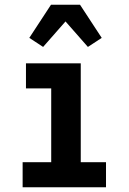

<svg xmlns="http://www.w3.org/2000/svg" viewBox="-20 -786 540 806"><path d="M75 0V-105H195V-415H89V-520H319V-105H425V0ZM349 -589 255 -696 161 -589 103 -627 194 -766H316L407 -627Z"/></svg>

Font: Iosevka Term Curly Extrabold
Style: Regular
Weight: 800
Designer: Belleve Invis
Foundry: Belleve Invis
Version: Version 32.3.0